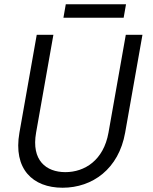

<svg xmlns="http://www.w3.org/2000/svg" viewBox="-20 -863 715 899"><path d="M273 16C413 16 536 -72 566 -242L647 -700H569L488 -242C465 -112 376 -57 286 -57C196 -57 126 -112 149 -242L230 -700H152L71 -242C41 -72 133 16 273 16ZM277 -780H559L570 -843H288Z"/></svg>

Font: Uncut Sans
Style: Italic
Weight: 400
Italic angle: -10°
Designer: Kasper Nordkvist
Foundry: Uncut Type
Version: Version 1.111;FEAKit 1.0